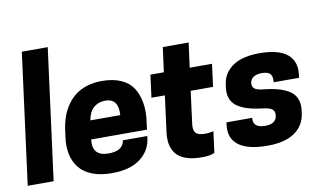

<svg xmlns="http://www.w3.org/2000/svg" viewBox="-80 -970 1929 1154"><g transform="rotate(-10 884.0 -393.5)"><path d="M4.9 0 109.9 -799.8H268.1L163.1 0Z M769.5 -208H428.7Q416.5 -106.9 517.6 -106.9Q606.4 -106.9 615.7 -169.9H764.6L762.7 -154.8Q752.4 -79.6 689.7 -33.2Q627 13.2 517.6 13.2Q448.7 13.2 398.4 -6.3Q348.1 -25.9 320.1 -60.8Q292 -95.7 281.5 -142.6Q271 -189.5 278.8 -246.1L283.7 -284.2Q289.6 -329.6 302.7 -368.2Q315.9 -406.7 338.4 -439.2Q360.8 -471.7 390.9 -494.6Q420.9 -517.6 462.2 -530.3Q503.4 -543 552.7 -543Q620.6 -543 668.7 -521.5Q716.8 -500 741.5 -461.9Q766.1 -423.8 775.4 -370.8Q784.7 -317.9 775.4 -254.9ZM552.7 -422.9Q509.3 -422.9 481 -397.5Q452.6 -372.1 443.8 -321.8H626.5Q633.8 -422.9 552.7 -422.9Z M1086.9 -529.8H1223.1L1205.1 -392.1H1068.8L1043 -194.8Q1038.1 -157.7 1052.2 -140.4Q1066.4 -123 1109.9 -123Q1123 -123 1139.9 -125.2Q1156.7 -127.4 1161.1 -129.9L1144 0Q1117.7 13.2 1068.8 13.2Q1010.7 13.2 970.7 -0.5Q930.7 -14.2 910.4 -39.8Q890.1 -65.4 883.5 -97.9Q877 -130.4 882.3 -171.9L911.1 -392.1H829.1L847.2 -529.8H929.2L949.2 -680.2H1106.9Z M1506.8 -324.2Q1546.4 -319.8 1576.4 -312.7Q1606.4 -305.7 1633.8 -293Q1661.1 -280.3 1677.7 -262.7Q1694.3 -245.1 1701.9 -218.3Q1709.5 -191.4 1704.6 -157.2L1702.6 -142.1Q1692.4 -68.8 1632.6 -27.8Q1572.8 13.2 1468.8 13.2Q1346.2 13.2 1290.5 -30Q1234.9 -73.2 1245.6 -152.8L1247.6 -168H1404.8Q1400.4 -139.2 1417.5 -123Q1434.6 -106.9 1473.6 -106.9Q1511.7 -106.9 1529.3 -122.6Q1546.9 -138.2 1546.9 -165Q1546.9 -186.5 1530.8 -197.5Q1514.6 -208.5 1474.6 -212.9Q1366.2 -225.6 1318.4 -263.7Q1270.5 -301.8 1280.8 -377L1282.7 -392.1Q1289.6 -443.4 1322 -478Q1354.5 -512.7 1402.3 -527.8Q1450.2 -543 1511.7 -543Q1631.3 -543 1684.3 -498.5Q1737.3 -454.1 1725.6 -371.1L1723.6 -356H1568.8Q1573.2 -389.2 1559.3 -406Q1545.4 -422.9 1506.8 -422.9Q1473.6 -422.9 1454.1 -408.2Q1434.6 -393.6 1434.6 -368.2Q1434.6 -348.1 1450.7 -337.9Q1466.8 -327.6 1506.8 -324.2Z"/></g></svg>

Font: Cooper Hewitt
Style: Bold Italic
Weight: 712
Designer: Village Type and Design LLC
Foundry: Cooper Hewitt Smithsonian Design Museum
Version: 1.000